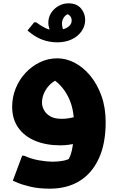

<svg xmlns="http://www.w3.org/2000/svg" viewBox="-20 -871 707 1152"><path d="M279 261Q212 261 162 249Q112 237 84.5 225Q57 213 57 213L113 63H124Q168 83 214.5 91Q261 99 292 99Q336 99 368 91.5Q400 84 427 61L379 107Q391 90 401.5 63.5Q412 37 418 -8.5Q424 -54 424 -128Q424 -174 415 -216Q406 -258 387 -294.5Q368 -331 340 -360.5Q312 -390 273 -410L361 -406Q299 -391 265.5 -347.5Q232 -304 232 -254Q232 -233 244 -210.5Q256 -188 281.5 -173Q307 -158 350 -158Q369 -158 389.5 -161Q410 -164 431 -170L437 -11Q413 -5 389 -2Q365 1 342 1Q257 1 191.5 -26Q126 -53 89.5 -105Q53 -157 53 -230Q53 -289 74.5 -341.5Q96 -394 133.5 -434Q171 -474 219.5 -497.5Q268 -521 324 -521Q377 -521 428 -494.5Q479 -468 521 -417.5Q563 -367 588.5 -296.5Q614 -226 614 -138Q614 -8 572.5 81Q531 170 456.5 215.5Q382 261 279 261ZM316 -644 364 -683Q358 -694 355 -706Q352 -718 352 -731Q352 -748 362 -764.5Q372 -781 392 -789L376 -787Q391 -786 400.5 -775Q410 -764 410 -748Q410 -729 396 -715.5Q382 -702 360 -696Q338 -690 313 -690Q278 -690 252.5 -702.5Q227 -715 197 -737H185L145 -688Q190 -649 233.5 -633Q277 -617 323 -617Q372 -617 409.5 -634.5Q447 -652 469 -683Q491 -714 491 -752Q491 -791 465.5 -821Q440 -851 390 -851Q359 -851 331 -835Q303 -819 286.5 -793Q270 -767 270 -734Q270 -714 279.5 -690Q289 -666 316 -644Z"/></svg>

Font: Kufam ExtraBold
Style: Italic
Weight: 800
Italic angle: -11°
Designer: Artur Schmal
Foundry: Original Type
Version: Version 1.301; ttfautohint (v1.8.3)